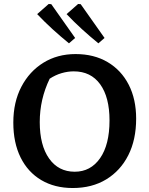

<svg xmlns="http://www.w3.org/2000/svg" viewBox="-20 -935 751 966"><path d="M346 11Q255 11 187.5 -29Q120 -69 83.5 -143Q47 -217 47 -318Q47 -421 87.5 -498.5Q128 -576 198.5 -619.5Q269 -663 360 -663Q453 -663 521.5 -622.5Q590 -582 627.5 -509Q665 -436 665 -338Q665 -232 625.5 -154Q586 -76 514.5 -32.5Q443 11 346 11ZM356 -71Q436 -71 483.5 -139Q531 -207 531 -329Q531 -446 484 -511Q437 -576 351 -576Q321 -576 290 -567Q259 -558 230 -539Q180 -436 180 -321Q180 -204 227 -137.5Q274 -71 356 -71ZM327 -717Q284 -752 244 -788.5Q204 -825 167 -864L225 -915L238 -914L358 -744ZM475 -717Q432 -752 392 -788.5Q352 -825 315 -864L373 -915L386 -914L506 -744Z"/></svg>

Font: Piazzolla SC SemiBold
Style: Regular
Weight: 600
Designer: Juan Pablo del Peral
Foundry: Huerta Tipografica
Version: Version 1.330